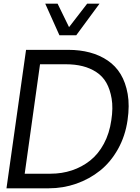

<svg xmlns="http://www.w3.org/2000/svg" viewBox="-20 -1020 761 1040"><path d="M225.1 -1000H292L354 -873L452.1 -1000H519L393.1 -829.1H301.8ZM121.1 -750H350.1Q413.1 -750 466.3 -735.8Q519.5 -721.7 563 -692.4Q606.4 -663.1 633.5 -618.2Q660.6 -573.2 671.6 -511Q682.6 -448.7 670.9 -369.1Q658.7 -283.7 619.4 -213.1Q580.1 -142.6 522.7 -96.4Q465.3 -50.3 393.6 -25.1Q321.8 0 244.1 0H15.1ZM253.9 -79.1Q315.4 -79.1 369.6 -97.2Q423.8 -115.2 468.3 -150.4Q512.7 -185.5 542.7 -241.5Q572.8 -297.4 583 -369.1Q593.3 -435.5 584.7 -485.8Q576.2 -536.1 556.2 -571.5Q536.1 -606.9 502.2 -629.2Q468.3 -651.4 427.5 -661.6Q386.7 -671.9 336.9 -671.9H196.8L113.8 -79.1Z"/></svg>

Font: Oakes Grotesk
Style: Italic
Weight: 400
Italic angle: -8°
Designer: Samuel Oakes
Foundry: Samuel Oakes
Version: Version 1.000;PS 001.000;hotconv 1.0.88;makeotf.lib2.5.64775